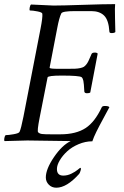

<svg xmlns="http://www.w3.org/2000/svg" viewBox="-27 -668 588 913"><path d="M412.1 3.9Q378.9 3.9 346.7 17.6Q314.5 31.2 292.5 51.5Q270.5 71.8 257.1 94.5Q243.7 117.2 243.7 135.7Q243.7 167 273.9 167Q293.9 167 312.7 157.7Q331.5 148.4 342.5 139.2Q353.5 129.9 355 129.9Q359.9 130.9 356.2 143.3Q352.5 155.8 349.1 159.2Q290.5 224.6 240.7 224.6Q219.2 224.6 205.1 210.2Q190.9 195.8 190.9 175.8Q190.9 136.2 229.5 79.3Q268.1 22.5 309.1 2.9Q127.4 0 103 0Q80.6 0 45.9 1.5Q11.2 2.9 -5.4 2.9Q-8.3 -1 -6.3 -11.2Q-4.4 -21.5 -0.5 -25.4Q13.2 -25.4 38.1 -29.8Q63 -34.2 65.9 -41Q72.8 -54.7 84.5 -113.3L165.5 -530.3Q176.3 -585 174.3 -602.5Q173.8 -609.4 151.1 -613.8Q128.4 -618.2 114.7 -618.2Q112.3 -621.6 114.3 -632.3Q116.2 -643.1 120.6 -646.5Q213.4 -641.6 227.5 -641.6Q268.6 -641.6 369.1 -645Q469.7 -648.4 520.5 -648.4Q518.6 -636.2 520 -580.1Q521.5 -523.9 521.5 -515.6Q516.6 -510.7 503.9 -510.7Q493.2 -510.7 493.2 -517.6Q489.7 -572.8 468 -594Q446.3 -615.2 407.2 -615.2H329.1Q270 -615.2 264.6 -604.5Q254.4 -584 245.1 -534.2L209 -346.7Q208.5 -344.7 211.7 -343.5Q214.8 -342.3 220.5 -341.8Q226.1 -341.3 232.4 -341.1Q238.8 -340.8 247.1 -340.8H294.9Q317.4 -340.8 330.1 -341.3Q342.8 -341.8 354.2 -344.2Q365.7 -346.7 371.6 -350.3Q377.4 -354 383.3 -361.3Q389.2 -368.7 393.6 -377.9Q397.9 -387.2 404.3 -401.9Q406.7 -407.7 408.2 -411.1Q411.1 -418 423.8 -418Q434.1 -418 437.5 -413.1L402.3 -228.5Q398.4 -224.6 386.7 -224.6Q375.5 -224.6 374 -232.4Q372.1 -272 369.4 -283.9Q366.7 -295.9 361.3 -300.8Q351.1 -308.6 266.6 -308.6Q201.2 -308.6 199.2 -299.8L161.1 -106.4Q148.9 -44.4 154.3 -39.1Q161.1 -32.2 172.9 -30.8Q184.6 -29.3 216.8 -29.3H259.8Q335 -29.3 380.9 -59.6Q424.3 -88.4 457 -158.2Q460 -164.1 471.7 -164.1Q489.3 -164.1 493.2 -158.2Q486.8 -146 465.3 -106.4Q443.8 -66.9 431.2 -41.3Q418.5 -15.6 412.1 3.9Z"/></svg>

Font: Amiri
Style: Slanted
Weight: 400
Italic angle: 9°
Designer: Khaled Hosny
Version: Version 000.107